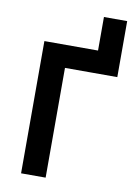

<svg xmlns="http://www.w3.org/2000/svg" viewBox="-95 -940 711 1001"><g transform="rotate(10 260.0 -439.0)"><path d="M372.5 -581V-877.5H495.5V-581ZM88.5 0V-700H495.5V-581H218.5V0Z"/></g></svg>

Font: Geologica Roman Medium
Style: Regular
Weight: 500
Designer: Sindre Bremnes, Frode Helland
Foundry: Monokrom Skriftforlag AS
Version: Version 1.010;gftools[0.9.28]